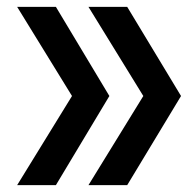

<svg xmlns="http://www.w3.org/2000/svg" viewBox="-20 -540 555 560"><path d="M238 0 398 -260 238 -520H351L508 -260L351 0ZM190 -260 30 -520H143L299 -260L143 0H30Z"/></svg>

Font: Enso SemiBold
Style: Regular
Weight: 600
Designer: Coji Morishita
Foundry: UNDERFOREST DESIGN
Version: Version 1.000